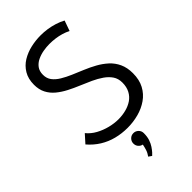

<svg xmlns="http://www.w3.org/2000/svg" viewBox="-280 -788 1090 1090"><g transform="rotate(-45 265.0 -243.0)"><path d="M231 210 250 223Q255 219 264 209Q273 199 283.5 183.5Q294 168 301 147Q308 126 308 98Q308 80 295.5 68Q283 56 266 56Q248 56 236 68.5Q224 81 224 98Q224 114 233.5 125.5Q243 137 258 140Q255 156 249.5 174Q244 192 231 210ZM420 -610 442 -672Q418 -685 392 -693Q366 -701 340 -705Q314 -709 286 -709Q246 -709 206.5 -700Q167 -691 134 -671Q101 -651 81 -617.5Q61 -584 61 -537Q61 -498 76 -469Q91 -440 117 -418.5Q143 -397 176 -380Q209 -363 243 -349Q277 -335 309.5 -320Q342 -305 368 -287Q394 -269 409.5 -246Q425 -223 425 -191Q425 -156 411.5 -130.5Q398 -105 375 -89.5Q352 -74 322.5 -66.5Q293 -59 262 -59Q229 -59 193 -68Q157 -77 125 -94.5Q93 -112 71 -139L28 -91Q58 -56 95 -33Q132 -10 175 1Q218 12 264 12Q310 12 353 0.5Q396 -11 430.5 -35Q465 -59 485 -96.5Q505 -134 505 -186Q505 -231 489.5 -264.5Q474 -298 447.5 -322Q421 -346 388.5 -364Q356 -382 321 -396.5Q286 -411 253.5 -425Q221 -439 194.5 -455Q168 -471 152.5 -491.5Q137 -512 137 -541Q137 -570 151 -589Q165 -608 188 -619Q211 -630 237 -634.5Q263 -639 286 -639Q310 -639 333 -636Q356 -633 378 -626.5Q400 -620 420 -610Z"/></g></svg>

Font: Advent Pro Medium
Style: Regular
Weight: 500
Designer: VivaRado, Andreas Kalpakidis
Foundry: VivaRado, Andreas Kalpakidis
Version: Version 3.000